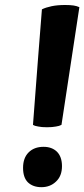

<svg xmlns="http://www.w3.org/2000/svg" viewBox="-20 -737 341 776"><path d="M300.8 -708Q290 -712.9 277.3 -714.8Q263.7 -716.8 243.2 -716.8Q211.9 -716.8 188.5 -711.9Q165 -707 149.4 -699.2Q136.7 -543 113.3 -232.4Q121.1 -227.5 134.8 -225.6Q147.5 -222.7 169.9 -222.7Q191.4 -222.7 206.1 -225.6Q219.7 -227.5 228.5 -232.4Q252.9 -390.6 300.8 -708ZM156.2 -143.6Q118.2 -143.6 95.7 -121.1Q73.2 -98.6 73.2 -58.6Q73.2 -19.5 92.8 0Q113.3 19.5 147.5 19.5Q182.6 19.5 206.1 -2.9Q230.5 -25.4 230.5 -65.4Q230.5 -103.5 210 -124Q189.5 -143.6 156.2 -143.6Z"/></svg>

Font: cl
Style: Bold Italic
Weight: 400
Designer: Mitja Miklavcic
Version: Version 7.504; 2011; Build 1022